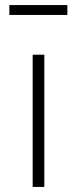

<svg xmlns="http://www.w3.org/2000/svg" viewBox="-20 -738 304 758"><path d="M246 -679V-718H17V-679ZM155 -522H109V0H155Z"/></svg>

Font: Fira Sans ExtraLight
Style: Regular
Weight: 200
Designer: bBox Type GmbH & Carrois Corporate GbR & Edenspiekermann AG
Foundry: bBox Type GmbH & Carrois Corporate GbR & Edenspiekermann AG
Version: Version 4.300;PS 004.300;hotconv 1.0.88;makeotf.lib2.5.64775